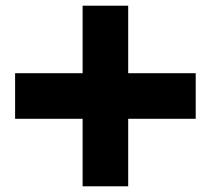

<svg xmlns="http://www.w3.org/2000/svg" viewBox="-20 -687 740 674"><path d="M270 -33V-270H33V-430H270V-667H430V-430H667V-270H430V-33Z"/></svg>

Font: Martian Mono ExtraBold
Style: Regular
Weight: 800
Monospace: yes
Designer: Roman Shamin
Foundry: Evil Martians
Version: Version 1.000; ttfautohint (v1.8.4.7-5d5b)